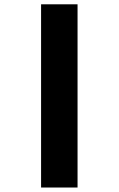

<svg xmlns="http://www.w3.org/2000/svg" viewBox="-20 -796 540 874"><path d="M167 57.6V-776.4H333V57.6Z"/></svg>

Font: KH Dot Dougenzaka 12
Style: Regular
Weight: 400
Designer: Original version for X68000 by Keitarou Hiraki (http://hp.vector.co.jp/authors/VA000874/) / TrueType conversion by Homem
Version: Version 1.00.20150527